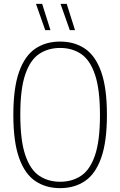

<svg xmlns="http://www.w3.org/2000/svg" viewBox="-20 -964 622 993"><path d="M291 9Q217 9 162.8 -27.5Q108.5 -64 78.8 -147.2Q49 -230.5 49 -370Q49 -509.5 78.8 -592.8Q108.5 -676 162.8 -712.5Q217 -749 291 -749Q365 -749 419.2 -712.5Q473.5 -676 503.2 -592.8Q533 -509.5 533 -370Q533 -230.5 503.2 -147.2Q473.5 -64 419.2 -27.5Q365 9 291 9ZM291 -24Q353 -24 399.2 -54.8Q445.5 -85.5 471.2 -160.5Q497 -235.5 497 -368Q497 -502.5 471.2 -578.2Q445.5 -654 399.2 -685Q353 -716 291 -716Q229 -716 182.8 -685.2Q136.5 -654.5 110.8 -579.5Q85 -504.5 85 -372Q85 -237.5 110.8 -161.8Q136.5 -86 182.8 -55Q229 -24 291 -24ZM341 -808 293 -944H325L368 -808ZM214 -808 166 -944H198L241 -808Z"/></svg>

Font: Encode Sans Cnd Th
Style: Regular
Weight: 100
Width: 3
Designer: Multiple Designers
Foundry: Impallari Type
Version: Version 3.002; ttfautohint (v1.8.3) -l 8 -r 50 -G 200 -x 14 